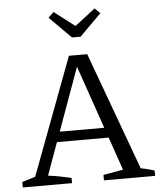

<svg xmlns="http://www.w3.org/2000/svg" viewBox="-59 -932 827 983"><g transform="rotate(-5 355.0 -440.5)"><path d="M628 -45Q646 -42 663.5 -37.5Q681 -33 698 -27V0H435V-28L537 -46L338 -621H359L152 -49Q182 -45 211.5 -39.5Q241 -34 271 -27V0H18V-28L86 -49L312 -651H406ZM188 -216V-268H521V-216ZM336 -743 225 -854 253 -881 359 -800 464 -881 491 -854 380 -743Z"/></g></svg>

Font: Piazzolla 24pt
Style: Regular
Weight: 400
Designer: Juan Pablo del Peral
Foundry: Huerta Tipografica
Version: Version 2.005